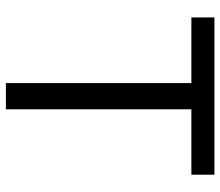

<svg xmlns="http://www.w3.org/2000/svg" viewBox="-68 -679 747 651"><g transform="rotate(90 305.5 -353.5)"><path d="M39.1 -707H572.3V-628.9H350.6V0H261.7V-628.9H39.1Z"/></g></svg>

Font: Pretendard Std
Style: Regular
Weight: 400
Designer: Base glyphs from Inter by Rasmus Andersson; Hangeul glyphs from Noto Sans CJK(Source Han Sans) by Jang Soo-young and Kan
Foundry: Kil Hyung-jin
Version: Version 1.309